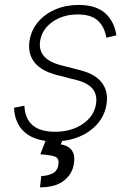

<svg xmlns="http://www.w3.org/2000/svg" viewBox="-20 -574 543 795"><path d="M462 -427.9 420.5 -418Q412.6 -463.4 384.9 -488.8Q357.2 -514.2 302.2 -514.2Q241.1 -514.2 197.6 -483.7Q154.1 -453.1 146.3 -404.8Q133.9 -329.2 233.3 -303.6L314.3 -282.7Q376.1 -266.7 402.9 -230.1Q429.7 -193.5 420.8 -140.6Q413.4 -95.5 383.5 -61.3Q353.7 -27 307.5 -7.8Q261.4 11.4 204.5 11.4Q127.5 11.4 84.3 -24.7Q41.2 -60.7 38 -127.8L81 -136.4Q85.9 -28.4 207.7 -28.4Q275.6 -28.4 322.6 -60.7Q369.7 -93 377.5 -143.1Q389.9 -219.1 296.9 -242.5L214.1 -263.8Q149.5 -280.5 121.6 -317.3Q93.8 -354 102.6 -407.3Q110.1 -451 138.3 -483.8Q166.5 -516.7 209.9 -535.2Q253.2 -553.6 305.4 -553.6Q375.4 -553.6 413.7 -521Q452.1 -488.3 462 -427.9ZM173.3 -2.8H242.9L231.5 23.8Q246.8 25.9 261.2 33.9Q275.6 41.9 283.2 59.1Q290.8 76.3 285.5 106.5Q278.8 147.4 244 174.5Q209.2 201.7 145.6 201.7L150.9 154.8Q176.1 154.5 197.1 144.2Q218 133.9 221.6 108.3Q225.9 82 208.3 74.8Q190.7 67.5 147 65Z"/></svg>

Font: Inter UI Extra Light
Style: Italic
Weight: 200
Italic angle: -9.39999°
Designer: Rasmus Andersson
Foundry: rsms
Version: 3.2;8d6f07862